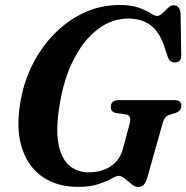

<svg xmlns="http://www.w3.org/2000/svg" viewBox="-20 -733 744 766"><path d="M456 -713Q505 -713 534.8 -702Q564.5 -691 581 -680.2Q597.5 -669.5 606.5 -669.5Q617 -669.5 628 -680Q639 -690.5 650 -701.2Q661 -712 672 -712Q698.5 -712 700.5 -677L703 -513.5Q704 -498.5 697 -491.5Q690 -484.5 680 -484Q658 -482 649.5 -505.5L635.5 -547.5Q615 -608.5 578.8 -633.8Q542.5 -659 492 -659Q425.5 -659 369 -615.5Q312.5 -572 273 -494Q233.5 -416 217.5 -312Q202 -218 213.2 -159Q224.5 -100 256.2 -72.8Q288 -45.5 333.5 -45.5Q384.5 -45.5 421.2 -69.2Q458 -93 470.5 -139.5L497.5 -240.5Q506 -272.5 482 -276.5L441.5 -282.5Q422 -286.5 422 -306.5Q422 -333.5 454.5 -333.5H676.5Q692.5 -333.5 698 -327Q703.5 -320.5 703.5 -309.5Q703 -290.5 679.5 -282L656 -275Q636.5 -268.5 630 -245.5L568 -25.5Q561.5 -4 553.2 4.5Q545 13 531 13Q519 13 505 1.8Q491 -9.5 477.8 -20.5Q464.5 -31.5 454.5 -31.5Q444 -31.5 424.8 -20.5Q405.5 -9.5 373 1.5Q340.5 12.5 291.5 12.5Q208.5 12.5 151 -26.5Q93.5 -65.5 68.8 -138.8Q44 -212 59.5 -314.5Q72 -399 107.8 -471.5Q143.5 -544 197 -598.2Q250.5 -652.5 316.5 -682.8Q382.5 -713 456 -713Z"/></svg>

Font: Fraunces 72pt S050 SemiBold
Style: Italic
Weight: 600
Italic angle: -16°
Version: Version 1.000; ttfautohint (v1.8.3)